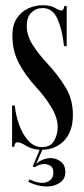

<svg xmlns="http://www.w3.org/2000/svg" viewBox="-20 -546 314 714"><path d="M155.5 147.5Q132.5 147.5 112.8 141Q93 134.5 85.5 130L89.5 121Q95 124 109 129Q123 134 138 134Q155 134 166.8 124Q178.5 114 178.5 96Q178.5 77.5 167.8 70.8Q157 64 145 64Q127.5 64 109.5 75.5L101.5 73.5L127.5 11Q97.5 9 77 -4Q56.5 -17 44.5 -17Q34.5 -17 33 0H25V-153.5H35Q38.5 -117.5 51.2 -81.8Q64 -46 85.5 -22.5Q107 1 136 1Q167.5 1 181 -22.2Q194.5 -45.5 194.5 -73.5Q194.5 -107.5 171.5 -146.2Q148.5 -185 116 -220Q74.5 -265 50.2 -311.2Q26 -357.5 26 -413.5Q26 -452.5 42.2 -477.5Q58.5 -502.5 84.5 -514.5Q110.5 -526.5 138.5 -526.5Q168 -526.5 184 -516.8Q200 -507 209 -507Q217 -507 219 -523.5H228V-374.5H218Q212 -434 194 -475Q176 -516 138.5 -516Q114.5 -516 97 -499.5Q79.5 -483 79.5 -449Q79.5 -414 101.5 -379.2Q123.5 -344.5 156.5 -309.5Q198.5 -264 225 -219Q251.5 -174 251 -118Q251 -57.5 219.2 -23.8Q187.5 10 137.5 11L114 64Q122 55.5 137 48.8Q152 42 167.5 42Q190 42 206.5 55.2Q223 68.5 223 94.5Q223 119.5 202.5 133.5Q182 147.5 155.5 147.5Z"/></svg>

Font: Imbue 100pt Medium
Style: Regular
Weight: 500
Designer: Tyler Finck
Foundry: Etcetera Type Company
Version: Version 1.102; ttfautohint (v1.8.3)